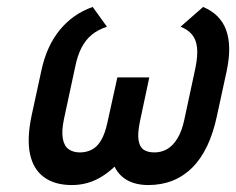

<svg xmlns="http://www.w3.org/2000/svg" viewBox="-20 -520 680 553"><path d="M565 -500 500 -443Q521 -435 533 -420.5Q545 -406 547.5 -383Q550 -360 543 -325L511 -176Q504 -142 490.5 -120.5Q477 -99 460.5 -90Q444 -81 425 -81Q405 -81 393.5 -89Q382 -97 379 -116.5Q376 -136 383 -170L410 -297H318L290 -170Q283 -136 271.5 -116.5Q260 -97 244.5 -89Q229 -81 210 -81Q191 -81 178 -90Q165 -99 161 -120.5Q157 -142 164 -176L196 -325Q203 -360 215 -383Q227 -406 245 -420.5Q263 -435 288 -443L247 -500Q190 -480 152 -433.5Q114 -387 99 -316L71 -187Q57 -120 66.5 -76Q76 -32 107 -9.5Q138 13 187 13Q210 13 231.5 7Q253 1 272.5 -11Q292 -23 310 -40Q318 -23 332 -11Q346 1 365 7Q384 13 407 13Q483 13 533.5 -37Q584 -87 605 -187L633 -316Q648 -387 631.5 -433Q615 -479 565 -500Z"/></svg>

Font: Advent Pro SemiBold
Style: Italic
Weight: 600
Italic angle: -12°
Version: Version 3.000